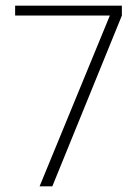

<svg xmlns="http://www.w3.org/2000/svg" viewBox="-20 -659 483 679"><path d="M120 0 368.5 -604H33.5V-639H411V-604L165 0Z"/></svg>

Font: Anek Gurmukhi Medium ExtraLight
Style: Regular
Weight: 250
Version: Version 1.003